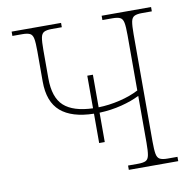

<svg xmlns="http://www.w3.org/2000/svg" viewBox="-80 -795 885 876"><g transform="rotate(-10 363.0 -357.0)"><path d="M335 -144V-280Q233 -282 181.5 -326.5Q130 -371 130 -465V-606Q130 -645 126.5 -663.5Q123 -682 111.5 -688Q100 -694 76 -694H30V-714H259V-694H213Q189 -694 177 -688Q165 -682 161.5 -663.5Q158 -645 158 -606V-475Q158 -386 201 -347Q244 -308 335 -305V-456H361V-305Q409 -306 459.5 -318Q510 -330 548 -350V-606Q548 -645 544.5 -663.5Q541 -682 529.5 -688Q518 -694 493 -694H447V-714H676V-694H630Q607 -694 595 -688Q583 -682 579.5 -663.5Q576 -645 576 -606V-108Q576 -70 579.5 -51Q583 -32 595 -26Q607 -20 630 -20H676V0H447V-20H493Q518 -20 529.5 -26Q541 -32 544.5 -51Q548 -70 548 -108V-325Q513 -307 464 -294.5Q415 -282 361 -280V-144Z"/></g></svg>

Font: Noto Serif Thin
Style: Regular
Weight: 100
Designer: Monotype Design Team
Foundry: Monotype Imaging Inc.
Version: Version 2.015